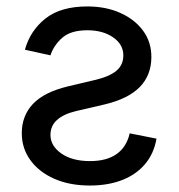

<svg xmlns="http://www.w3.org/2000/svg" viewBox="-20 -570 562 602"><path d="M58.1 -414.1Q74.7 -474.1 122.6 -512Q170.4 -549.8 253.9 -549.8Q312 -549.8 357.2 -529.5Q402.3 -509.3 428.5 -473.9Q454.6 -438.5 454.6 -391.6Q454.6 -334.5 418.5 -297.4Q382.3 -260.3 308.6 -242.7L218.3 -221.7Q179.2 -212.4 158.7 -193.8Q138.2 -175.3 138.2 -147Q138.2 -112.8 172.1 -88.9Q206.1 -64.9 262.2 -64.9Q314 -64.9 345.2 -86.7Q376.5 -108.4 386.7 -151.9L470.7 -135.3Q462.4 -87.9 434.6 -55.2Q406.7 -22.5 362.8 -5.4Q318.8 11.7 261.7 11.7Q198.2 11.7 150.1 -9.5Q102.1 -30.8 75.2 -67.9Q48.3 -105 48.3 -152.3Q48.3 -207 83.3 -244.1Q118.2 -281.2 193.4 -299.3L275.9 -318.8Q322.8 -329.6 344.7 -347.9Q366.7 -366.2 366.7 -396.5Q366.7 -430.7 334.7 -452.9Q302.7 -475.1 253.9 -475.1Q201.7 -475.1 175 -451.4Q148.4 -427.7 138.2 -396.5Z"/></svg>

Font: Inter 16pt
Style: Regular
Weight: 400
Version: Version 4.001;git-66647c0bb